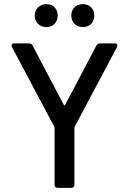

<svg xmlns="http://www.w3.org/2000/svg" viewBox="-20 -910 625 929"><path d="M244 -16V-292Q244 -294 242 -298L38 -682Q36 -688 36 -689Q36 -700 49 -700H120Q133 -700 138 -689L289 -402Q292 -398 295 -402L446 -689Q452 -700 464 -700H536Q548 -700 548 -690L546 -682L342 -298Q340 -294 340 -292V-16Q340 -9 336 -5Q332 -1 325 -1H259Q252 -1 248 -5Q244 -9 244 -16ZM148 -835Q148 -859 164 -874.5Q180 -890 205 -890Q229 -890 244 -874.5Q259 -859 259 -835Q259 -810 244 -794.5Q229 -779 205 -779Q180 -779 164 -794.5Q148 -810 148 -835ZM325 -835Q325 -859 340.5 -874.5Q356 -890 381 -890Q406 -890 421 -874.5Q436 -859 436 -835Q436 -810 421 -794.5Q406 -779 381 -779Q356 -779 340.5 -794.5Q325 -810 325 -835Z"/></svg>

Font: Barlow_Medium_SS
Style: Regular
Weight: 500
Designer: Jeremy Tribby
Foundry: Jeremy Tribby
Version: Version 1.101 August 23, 2024